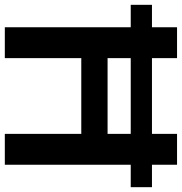

<svg xmlns="http://www.w3.org/2000/svg" viewBox="1 -848 754 796"><g transform="rotate(90 378.0 -450.0)"><path d="M93 -93V-615H0V-703H93V-807H221V-703H535V-807H663V-703H756V-615H663V-93H535V-410H221V-93ZM221 -519H535V-615H221Z"/></g></svg>

Font: Noto Sans Telugu UI SemiBold
Style: Regular
Weight: 600
Designer: Jelle Bosma - Monotype Design Team
Foundry: Monotype Imaging Inc.
Version: Version 2.005; ttfautohint (v1.8.4.7-5d5b)